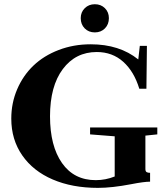

<svg xmlns="http://www.w3.org/2000/svg" viewBox="-20 -889 791 922"><path d="M435.5 -733.4Q405.8 -733.4 386.7 -752.7Q367.7 -772 367.7 -801.8Q367.7 -830.6 387 -849.6Q406.2 -868.7 435.5 -868.7Q464.8 -868.7 483.9 -849.6Q502.9 -830.6 502.9 -801.8Q502.9 -772 483.9 -752.7Q464.8 -733.4 435.5 -733.4ZM450.2 13.2Q327.1 13.2 233.2 -27.1Q139.2 -67.4 86.7 -143.1Q34.2 -218.8 34.2 -319.3Q34.2 -394.5 62.5 -460.4Q90.8 -526.4 140.6 -574Q190.4 -621.6 261.7 -648.9Q333 -676.3 415.5 -676.3Q553.7 -676.3 644 -603.5L651.4 -668.9H685.5L683.1 -462.9H648.9Q624 -545.4 571.8 -592.3Q519.5 -639.2 444.8 -639.2Q342.8 -639.2 281.5 -557.1Q220.2 -475.1 220.2 -330.6Q220.2 -188 277.8 -106Q335.4 -23.9 439.9 -23.9Q486.8 -23.9 530.8 -41.5V-234.4L412.6 -243.7V-276.9H735.4V-243.7L678.2 -237.8V-77.6Q678.2 -66.4 683.8 -62.7Q689.5 -59.1 700.7 -59.1V-16.6Q671.9 -16.6 609.4 -4.4Q517.6 13.2 450.2 13.2Z"/></svg>

Font: Elstob 10pt
Style: Bold
Weight: 700
Designer: Peter S. Baker
Version: Version 1.015